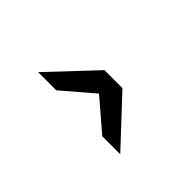

<svg xmlns="http://www.w3.org/2000/svg" viewBox="10 -1153 620 620"><g transform="rotate(45 320.5 -843.0)"><path d="M133.5 -765 280.5 -921H362.5L508.5 -765H426.5L321.5 -855L216.5 -765Z"/></g></svg>

Font: Undotted
Style: Regular
Weight: 400
Designer: Delve Withrington, Dave Bailey, Thomas Jockin
Foundry: Delve Fonts LLC
Version: Version 4.000